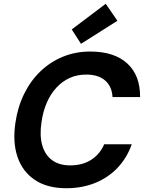

<svg xmlns="http://www.w3.org/2000/svg" viewBox="-20 -985 773 1017"><path d="M331 12Q230 12 164.5 -32Q99 -76 72.5 -154.5Q46 -233 62 -337Q74 -419 108 -488Q142 -557 194 -607Q246 -657 313 -684.5Q380 -712 458 -712Q585 -712 654 -649Q723 -586 722 -471H576Q573 -527 537 -558.5Q501 -590 436 -590Q389 -590 350 -572.5Q311 -555 280 -522Q249 -489 228.5 -442.5Q208 -396 200 -339Q189 -268 203.5 -216.5Q218 -165 255.5 -137Q293 -109 352 -109Q417 -109 463 -138.5Q509 -168 532 -221H678Q652 -148 602.5 -96Q553 -44 484 -16Q415 12 331 12ZM409 -753 360 -829 540 -965 602 -875Z"/></svg>

Font: DM Sans 10pt
Style: Bold Italic
Weight: 700
Italic angle: -10°
Version: Version 4.004;gftools[0.9.30]